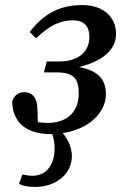

<svg xmlns="http://www.w3.org/2000/svg" viewBox="-20 -513 477 756"><path d="M179 15C181 15 184 15 186 15C192 34 195 52 195 70C195 146 154 179 109 179C95 179 83 177 68 174L55 211C68 218 88 223 117 223C207 223 263 167 263 102C263 69 249 37 227 11C329 -4 397 -69 397 -142C397 -200 367 -235 291 -249C397 -275 437 -326 437 -379C437 -443 391 -493 303 -493C212 -493 150 -456 97 -387L122 -362C174 -412 215 -433 268 -433C311 -433 332 -409 332 -368C332 -313 293 -271 213 -271H164L153 -228H203C274 -228 290 -200 290 -144C290 -76 247 -29 168 -29C156 -29 143 -30 129 -32L127 -90C125 -131 105 -150 76 -150C55 -150 36 -139 28 -114C29 -27 89 15 179 15Z"/></svg>

Font: Source Serif Pro Semibold
Style: Italic
Weight: 600
Italic angle: -12°
Designer: Frank Grießhammer
Foundry: Adobe Systems Incorporated
Version: Version 3.001;hotconv 1.0.111;makeotfexe 2.5.65597